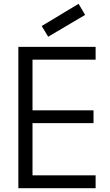

<svg xmlns="http://www.w3.org/2000/svg" viewBox="-20 -984 576 1004"><path d="M76 0H480V-67H150V-340H469V-407H150V-672H480V-739H76ZM232 -792 425 -906 391 -964 198 -848Z"/></svg>

Font: Involve
Style: Regular
Weight: 400
Designer: Stefan Peev
Foundry: Context Ltd.
Version: Version 1.001